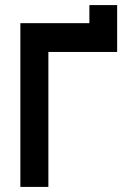

<svg xmlns="http://www.w3.org/2000/svg" viewBox="-20 -722 541 754"><path d="M60 12V-631H331V-702H440V-518H170V12Z"/></svg>

Font: Pixelify Sans Medium
Style: Regular
Weight: 500
Designer: Stefie Justprince
Foundry: Typecalism Foundryline
Version: Version 1.000;February 13, 2025;FontCreator 15.0.0.3015 64-b